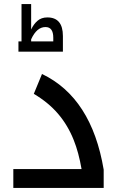

<svg xmlns="http://www.w3.org/2000/svg" viewBox="-20 -917 578 937"><path d="M45 -92H378Q364 -173 340 -233Q311 -306 263.5 -361.5Q216 -417 145 -459L185 -556Q427 -440 486 -89V0H45ZM70 -715H85V-897H132V-773Q144 -799 163 -815.5Q182 -832 211 -832Q287 -832 287 -741V-665H70ZM240 -715V-733Q240 -785 202 -785Q159 -785 132 -725V-715Z"/></svg>

Font: Noto Kufi Arabic Medium
Style: Regular
Weight: 500
Designer: Monotype Design Team, David Williams, Khaled Hosny
Foundry: Google LLC
Version: Version 2.109; ttfautohint (v1.8.4.7-5d5b)